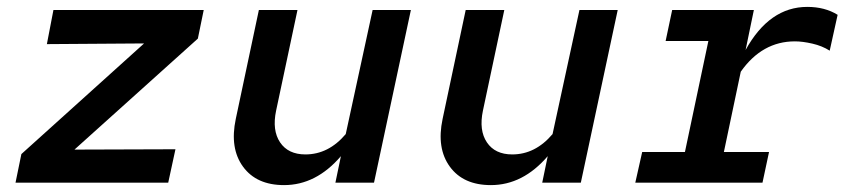

<svg xmlns="http://www.w3.org/2000/svg" viewBox="-20 -530 2450 557"><path d="M25 0 42 -83 398 -404 116 -402 135 -501H571L554 -418L196 -96L489 -97L468 0Z M804 7Q724 7 685 -46.5Q646 -100 664 -185L731 -501H843L781 -209Q769 -152 792.5 -117Q816 -82 866 -82Q933 -82 983 -141L1061 -501H1172L1065 0H953L969 -77Q897 7 804 7Z M1404 7Q1324 7 1285 -46.5Q1246 -100 1264 -185L1331 -501H1443L1381 -209Q1369 -152 1392.5 -117Q1416 -82 1466 -82Q1533 -82 1583 -141L1661 -501H1772L1665 0H1553L1569 -77Q1497 7 1404 7Z M1823 0 1843 -89H1967L2035 -411H1911L1930 -501H2167L2143 -385Q2212 -510 2322 -510Q2373 -510 2410 -487L2387 -383Q2365 -397 2336.5 -403.5Q2308 -410 2286 -410Q2191 -410 2129 -322L2080 -89H2211L2192 0Z"/></svg>

Font: Red Hat Mono Medium
Style: Italic
Weight: 500
Italic angle: -12°
Monospace: yes
Designer: Pentagram, MCKL
Foundry: Pentagram, MCKL
Version: Version 1.023; ttfautohint (v1.8.3)